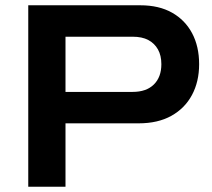

<svg xmlns="http://www.w3.org/2000/svg" viewBox="-20 -707 803 727"><path d="M87 0V-687H511Q582 -687 631.5 -659Q681 -631 707.5 -581Q734 -531 734 -464Q734 -398 707 -347.5Q680 -297 629 -268.5Q578 -240 505 -240H228V0ZM228 -359H482Q534 -359 562.5 -387Q591 -415 591 -464Q591 -497 578 -520Q565 -543 541.5 -555.5Q518 -568 482 -568H228Z"/></svg>

Font: Archivo SemiBold SemiExpanded
Style: Regular
Weight: 600
Width: 6
Version: Version 2.001